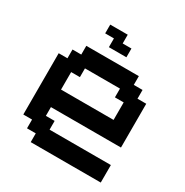

<svg xmlns="http://www.w3.org/2000/svg" viewBox="-196 -1156 1142 1187"><g transform="rotate(30 375.0 -562.5)"><path d="M562.5 -500V-625H500V-687.5H250V-625H187.5V-500ZM187.5 -125V-187.5H125V-250H62.5V-687.5H125V-750H187.5V-812.5H562.5V-750H625V-687.5H687.5V-375H187.5V-312.5H250V-250H687.5V-125ZM312.5 -875V-937.5H250V-1000H375V-937.5H437.5V-875Z"/></g></svg>

Font: Better VCR
Style: Regular
Weight: 400
Designer: artdzyk
Foundry: https://fontstruct.com
Version: Version 1.0